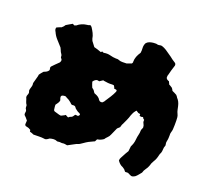

<svg xmlns="http://www.w3.org/2000/svg" viewBox="-112 -764 1031 934"><g transform="rotate(20 403.5 -297.0)"><path d="M766 -302Q766 -290 766 -278.5Q766 -267 765 -255Q764 -247 761.5 -239.5Q759 -232 760 -223Q760 -216 759.5 -208Q759 -200 757 -192Q756 -188 756 -184Q756 -180 757 -176Q759 -170 757 -167Q753 -158 753 -147Q753 -138 750 -129Q748 -126 747 -123Q746 -120 745 -117Q743 -107 739.5 -97Q736 -87 730 -78Q722 -65 719 -52Q715 -40 707 -29.5Q699 -19 696 -7Q690 0 684.5 7Q679 14 672 20Q665 25 658 26.5Q651 28 643 23Q642 22 640 21.5Q638 21 637 20Q633 17 628 17.5Q623 18 618 18Q614 15 611.5 11Q609 7 605 5Q599 0 591 -3Q578 -11 570 -24Q570 -33 574.5 -40Q579 -47 582 -54Q585 -61 589.5 -68Q594 -75 598 -82Q599 -88 599.5 -94.5Q600 -101 601 -108Q606 -118 609 -127.5Q612 -137 613 -150Q614 -162 617 -173.5Q620 -185 620 -197Q620 -201 622.5 -205.5Q625 -210 626 -214Q626 -225 621 -233Q616 -241 618 -251Q609 -257 609.5 -260.5Q610 -264 597 -260Q598 -262 594 -261.5Q590 -261 590 -263Q591 -269 590 -270.5Q589 -272 582 -273H580Q577 -275 575.5 -276Q574 -277 572 -278L569 -281Q568 -280 566.5 -279.5Q565 -279 564 -277Q554 -265 549 -250Q545 -236 539 -223Q533 -210 527 -197Q524 -193 523 -188Q522 -183 520 -178L508 -167L491 -129Q487 -119 479.5 -112Q472 -105 467 -97Q462 -94 458 -91.5Q454 -89 448 -87Q445 -86 441.5 -85.5Q438 -85 435 -84Q430 -75 429 -72Q428 -71 426 -70Q424 -69 423 -69Q411 -64 400 -58Q389 -52 378 -44Q372 -40 366 -36Q360 -32 353 -30Q348 -29 344.5 -26.5Q341 -24 336 -22Q329 -18 322 -14.5Q315 -11 308 -7Q302 -8 296 -9Q290 -10 285 -9Q280 -8 274 -9Q268 -10 263 -9Q261 -9 258.5 -8.5Q256 -8 254 -9Q246 -13 236.5 -12.5Q227 -12 217 -9Q215 -8 212 -5.5Q209 -3 205 -1Q202 0 199 1Q196 2 193 1Q179 -1 164.5 -0.5Q150 0 136 0Q132 -2 127 -4Q122 -6 117 -7Q116 -7 116 -7.5Q116 -8 115 -8Q115 -10 114.5 -12Q114 -14 114 -16Q111 -17 108.5 -19Q106 -21 103 -22Q99 -23 95.5 -24Q92 -25 87 -26Q81 -30 82 -37Q82 -40 82.5 -44.5Q83 -49 83 -53Q78 -59 73 -65Q68 -71 63 -75Q61 -81 62 -85Q63 -89 63 -93Q63 -98 61 -101Q59 -104 57 -108Q57 -112 56.5 -115.5Q56 -119 56 -123Q50 -131 47.5 -140.5Q45 -150 41 -159Q40 -166 43 -171.5Q46 -177 46 -184Q45 -186 44.5 -189.5Q44 -193 43 -195Q43 -200 44 -202Q46 -210 48.5 -217.5Q51 -225 49 -233Q49 -237 50 -239.5Q51 -242 52 -246Q54 -256 57 -264.5Q60 -273 61 -283Q65 -288 68.5 -293Q72 -298 76 -302Q77 -304 83 -306Q89 -308 94.5 -312Q100 -316 103 -322Q102 -326 102 -328.5Q102 -331 101 -335Q102 -336 102 -337.5Q102 -339 103 -340Q111 -348 119 -356.5Q127 -365 136 -373Q138 -375 138.5 -377.5Q139 -380 140 -381Q142 -389 137 -393.5Q132 -398 133 -404Q133 -410 129.5 -414.5Q126 -419 124 -423Q122 -428 119.5 -433.5Q117 -439 115 -443Q102 -458 88 -473Q74 -488 66 -507Q64 -509 63 -512.5Q62 -516 61 -519Q61 -521 61.5 -523Q62 -525 63 -528Q69 -530 75 -533Q81 -536 86 -537Q91 -541 95 -545.5Q99 -550 101 -554Q109 -559 117 -563.5Q125 -568 132 -572Q138 -569 141 -567Q143 -568 145.5 -568.5Q148 -569 150 -570Q171 -588 200 -591Q204 -591 207.5 -592.5Q211 -594 215 -595Q217 -593 219.5 -591.5Q222 -590 223 -588Q231 -576 237.5 -563Q244 -550 246 -536L250 -526L269 -501Q278 -499 287 -496Q296 -493 307 -489Q308 -489 310.5 -492.5Q313 -496 317 -492Q322 -490 323 -491Q340 -494 355 -490Q363 -488 371 -486.5Q379 -485 386 -485Q391 -485 395 -485Q399 -485 402 -483Q413 -479 423.5 -479.5Q434 -480 444 -480Q450 -482 456 -484.5Q462 -487 468 -489Q469 -491 470.5 -493.5Q472 -496 471 -498Q471 -513 476 -526Q481 -539 490 -552Q492 -564 491 -577Q490 -590 496 -603Q502 -611 511.5 -614.5Q521 -618 531 -619Q536 -619 542 -619.5Q548 -620 553 -618Q559 -617 564.5 -618.5Q570 -620 576 -619Q589 -615 600.5 -607.5Q612 -600 623 -592Q629 -588 634.5 -584Q640 -580 646 -575Q651 -571 656.5 -568Q662 -565 666 -561Q670 -554 667 -547Q663 -535 659.5 -523Q656 -511 653 -498Q651 -494 651 -489Q648 -476 664 -470Q666 -470 667 -469Q669 -466 670 -462.5Q671 -459 674 -454Q678 -453 682 -450Q686 -447 690 -445Q692 -443 694.5 -439.5Q697 -436 699 -431Q705 -429 711 -425.5Q717 -422 723 -419Q725 -416 727.5 -413.5Q730 -411 731 -408Q745 -394 750 -371Q752 -362 754 -352.5Q756 -343 760 -335Q764 -327 765 -319Q766 -311 766 -302ZM443 -334V-337Q444 -339 442.5 -341Q441 -343 438 -343Q436 -344 433.5 -344Q431 -344 429 -344Q428 -349 426 -352Q424 -355 422 -359Q421 -359 418 -359.5Q415 -360 413 -360Q402 -359 391 -360Q380 -361 369 -363Q368 -365 366.5 -364Q365 -363 363 -363L348 -353Q344 -354 341 -354.5Q338 -355 336 -355Q325 -352 317 -340Q319 -333 321.5 -326Q324 -319 327 -312Q335 -306 337 -304Q341 -299 345 -292Q348 -289 350 -289Q359 -286 367 -280.5Q375 -275 379 -267Q379 -265 382 -265Q384 -261 390.5 -261Q397 -261 399 -263Q401 -266 403.5 -268Q406 -270 407 -273Q417 -288 426.5 -303Q436 -318 443 -334ZM315 -171Q313 -173 309 -175Q305 -177 302 -178Q298 -181 294 -183.5Q290 -186 286 -190Q284 -192 282 -195.5Q280 -199 275 -200Q271 -201 267 -200Q263 -199 258 -202Q255 -205 251.5 -208.5Q248 -212 243 -215Q238 -219 232 -221.5Q226 -224 221 -228Q218 -228 215.5 -228.5Q213 -229 210 -228Q193 -226 199 -209Q200 -207 202 -201Q201 -193 196.5 -186.5Q192 -180 187 -173Q187 -168 187.5 -162Q188 -156 189 -151Q189 -144 195 -141Q204 -139 212 -136Q220 -133 230 -132Q235 -135 241 -137.5Q247 -140 252 -144Q255 -141 258.5 -139.5Q262 -138 266 -136Q269 -138 271.5 -140.5Q274 -143 277 -143Q284 -145 287.5 -150.5Q291 -156 294 -160Q299 -161 303 -159.5Q307 -158 311 -161Q316 -165 315 -171Z"/></g></svg>

Font: Daruma Drop One
Style: Regular
Weight: 400
Designer: Maniackers Design
Version: Version 1.000